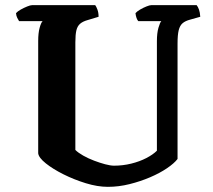

<svg xmlns="http://www.w3.org/2000/svg" viewBox="-20 -724 825 744"><path d="M398 0Q358 0 312.5 -14Q267 -28 226 -48.5Q185 -69 157.5 -91Q130 -113 128 -130V-565Q128 -596 133.5 -616Q139 -636 145 -642H54Q51 -647 47 -654.5Q43 -662 42 -673Q48 -680 60.5 -687Q73 -694 85.5 -699Q98 -704 104 -704H349Q353 -699 357.5 -687Q362 -675 362 -659L319 -646Q301 -641 290.5 -632Q280 -623 276 -606.5Q272 -590 272 -560V-143Q283 -132 302.5 -121Q322 -110 344.5 -101.5Q367 -93 387.5 -87.5Q408 -82 422 -82Q456 -82 488.5 -90Q521 -98 547 -111.5Q573 -125 588 -140V-564Q588 -596 594 -616.5Q600 -637 605 -642H516Q512 -646 509 -654.5Q506 -663 505 -673Q511 -680 523 -687Q535 -694 547.5 -699Q560 -704 566 -704H742Q747 -698 751 -687Q755 -676 756 -659L717 -648Q698 -643 687.5 -634Q677 -625 672.5 -607Q668 -589 668 -555V-108Q655 -91 627 -72Q599 -53 561.5 -37Q524 -21 482 -10.5Q440 0 398 0Z"/></svg>

Font: Texturina 12pt
Style: Bold
Weight: 700
Designer: Guillermo Torres Carreño
Foundry: Omnibus-Type
Version: Version 1.002